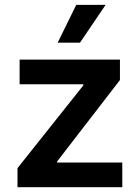

<svg xmlns="http://www.w3.org/2000/svg" viewBox="-20 -778 576 798"><path d="M52.7 -79.1 326.2 -422.9V-427.7H61.5V-530.3H478.5V-445.3L217.8 -107.4V-102.5H488.3V0H52.7ZM296.9 -757.8H418.9L312.5 -600.6H219.7Z"/></svg>

Font: WEMIX Pretendard SemiBold
Style: Regular
Weight: 600
Designer: Base glyphs from Inter by Rasmus Andersson; Hangeul glyphs from Noto Sans CJK(Source Han Sans) by Jang Soo-young and Kan
Foundry: Kil Hyung-jin
Version: Version 1.000